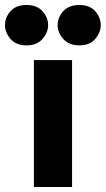

<svg xmlns="http://www.w3.org/2000/svg" viewBox="-77 -750 424 770"><path d="M212 -509V0H59V-509ZM30 -568Q-13 -568 -35 -594Q-57 -620 -57 -649Q-57 -680 -35 -705Q-13 -730 30 -730Q71 -730 93.5 -705Q116 -680 116 -649Q116 -620 93.5 -594Q71 -568 30 -568ZM242 -568Q199 -568 176.5 -594Q154 -620 154 -649Q154 -680 176.5 -705Q199 -730 242 -730Q283 -730 305 -705Q327 -680 327 -649Q327 -620 305 -594Q283 -568 242 -568Z"/></svg>

Font: Livvic
Style: Bold
Weight: 700
Designer: Jacques Le Bailly, Baron von Fonthausen
Version: Version 1.001; ttfautohint (v1.8.2)